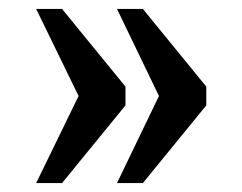

<svg xmlns="http://www.w3.org/2000/svg" viewBox="-20 -485 542 430"><path d="M242 -75 336 -270 242 -465H300L442 -291V-249L300 -75ZM61 -75 156 -270 61 -465H119L261 -291V-249L119 -75Z"/></svg>

Font: Noto Serif Tamil SemiCondensed SemiBold
Style: Italic
Weight: 600
Width: 4
Italic angle: -12°
Designer: Indian Type Foundry, Tom Grace, and the Monotype Design Team
Foundry: Monotype Imaging Inc.
Version: Version 2.003; ttfautohint (v1.8.4.7-5d5b)